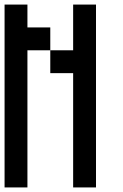

<svg xmlns="http://www.w3.org/2000/svg" viewBox="-20 -920 540 840"><path d="M0 -100V-900H100V-800H200V-700H100V-100ZM200 -700H300V-900H400V-100H300V-600H200Z"/></svg>

Font: GalmuriMono9 Regular
Style: Regular
Weight: 400
Designer: Lee Minseo (quiple)
Version: Version 2.399;hotconv 1.1.1;makeotfexe 2.6.0 DEVELOPMENT